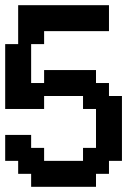

<svg xmlns="http://www.w3.org/2000/svg" viewBox="-20 -720 540 740"><path d="M0 -100H50V-50H100V0H350V-50H400V-100H450V-350H400V-400H350V-450H150V-400H100V-550H150V-600H400V-700H50V-550H0V-300H150V-350H300V-300H350V-150H300V-100H150V-150H100V-200H0Z"/></svg>

Font: Analogue OS
Style: Regular
Weight: 400
Designer: AbFarid
Version: Version 1.000